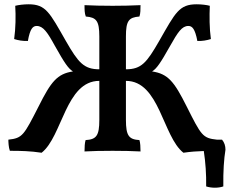

<svg xmlns="http://www.w3.org/2000/svg" viewBox="-20 -703 1089 895"><path d="M1031 -5C1031 -23 1026 -39 1015 -52H991C924 -59 918 -72 850 -207C792 -323 763 -359 689 -370C711 -384 728 -409 773 -489C809 -553 828 -582 858 -582C876 -582 889 -569 900 -512C921 -511 945 -515 963 -521C956 -571 956 -629 958 -676C944 -680 918 -683 897 -683C815 -683 798 -645 722 -512C664 -411 639 -380 567 -380V-533C567 -606 580 -622 630 -626C635 -641 635 -659 635 -679C598 -677 547 -676 505 -676C462 -676 409 -677 374 -679C374 -659 374 -641 380 -626C429 -622 443 -606 443 -533V-380C371 -380 345 -411 287 -512C211 -645 194 -683 113 -683C92 -683 66 -680 51 -676C54 -629 53 -571 46 -521C64 -515 88 -511 110 -512C120 -569 133 -582 151 -582C181 -582 201 -553 236 -489C281 -409 298 -384 320 -370C247 -359 218 -323 160 -207C91 -72 85 -59 19 -52C19 -41 20 -16 26 0C76 0 122 1 174 9C271 -67 286 -326 443 -326V-144C443 -70 429 -53 379 -50C375 -37 374 -17 374 3C404 1 458 0 505 0C551 0 601 1 635 3C635 -17 634 -37 630 -50C581 -53 567 -70 567 -144V-326C724 -326 738 -67 835 9C869 4 899 2 930 1C938 53 942 111 941 166C966 174 998 174 1021 166C1020 96 1024 37 1031 -5Z"/></svg>

Font: Vollkorn Semibold
Style: Regular
Weight: 600
Designer: Friedrich Althausen
Foundry: Friedrich Althausen
Version: Version 4.015;PS 004.015;hotconv 1.0.88;makeotf.lib2.5.64775